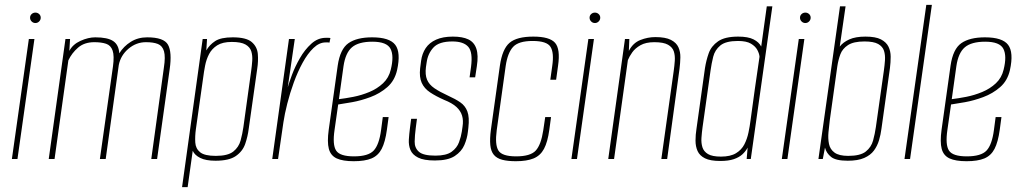

<svg xmlns="http://www.w3.org/2000/svg" viewBox="-20 -656 4209 792"><path d="M29 0 99 -495H122L52 0ZM126 -561Q117 -561 110.5 -567.5Q104 -574 104 -583Q104 -592 110.5 -598Q117 -604 126 -604Q135 -604 141.5 -598Q148 -592 148 -583Q148 -574 141.5 -567.5Q135 -561 126 -561Z M181 0 250 -495H269L266 -446Q280 -473 312 -487.5Q344 -502 373 -502Q424 -502 447 -486.5Q470 -471 472 -436Q490 -465 519.5 -483.5Q549 -502 587 -502Q656 -502 673 -471.5Q690 -441 680 -371L628 0H604L656 -377Q663 -422 656.5 -444.5Q650 -467 631.5 -474.5Q613 -482 582 -482Q542 -482 510 -455Q478 -428 470 -388L416 0H392L446 -382Q452 -426 444.5 -447.5Q437 -469 417.5 -475.5Q398 -482 369 -482Q328 -482 302 -459.5Q276 -437 262 -407L205 0Z M731 116 816 -495H834L831 -448Q844 -471 867.5 -486.5Q891 -502 940 -502Q996 -502 1018.5 -482.5Q1041 -463 1043.5 -433.5Q1046 -404 1041 -372L1006 -125Q1002 -93 991.5 -62.5Q981 -32 953 -12.5Q925 7 869 7Q829 7 806 -4.5Q783 -16 775 -34L754 116ZM870 -13Q920 -13 942.5 -31Q965 -49 972.5 -76.5Q980 -104 984 -132L1016 -363Q1019 -384 1020.5 -405.5Q1022 -427 1016.5 -444.5Q1011 -462 992.5 -472.5Q974 -483 936 -483Q898 -483 876 -469Q854 -455 842.5 -433Q831 -411 826 -385Q821 -359 818 -335L788 -123Q784 -94 785.5 -68.5Q787 -43 805.5 -28Q824 -13 870 -13Z M1103 0 1172 -495H1196L1167 -296Q1172 -314 1184.5 -347.5Q1197 -381 1217 -416Q1237 -451 1264 -475.5Q1291 -500 1324 -500Q1328 -500 1334 -500Q1340 -500 1343 -499L1339 -480Q1337 -481 1332.5 -481Q1328 -481 1323 -481Q1297 -481 1273 -458Q1249 -435 1228.5 -397.5Q1208 -360 1192 -316Q1176 -272 1165 -228.5Q1154 -185 1149 -151L1127 0Z M1439 9Q1394 9 1369 -2.5Q1344 -14 1336.5 -42Q1329 -70 1336 -121L1373 -385Q1383 -454 1417.5 -478Q1452 -502 1515 -502Q1587 -502 1610.5 -471Q1634 -440 1618 -367Q1608 -323 1577.5 -296.5Q1547 -270 1508 -255.5Q1469 -241 1432.5 -234.5Q1396 -228 1375 -225L1360 -120Q1351 -59 1366.5 -35Q1382 -11 1440 -11Q1499 -11 1521.5 -35Q1544 -59 1552 -120L1559 -173H1583L1576 -121Q1569 -70 1554.5 -42Q1540 -14 1512.5 -2.5Q1485 9 1439 9ZM1378 -247Q1404 -250 1437.5 -256.5Q1471 -263 1503.5 -276.5Q1536 -290 1560 -312.5Q1584 -335 1592 -369Q1606 -425 1591 -454.5Q1576 -484 1516 -484Q1459 -484 1432 -461Q1405 -438 1397 -383Z M1774 6Q1728 6 1704.5 -6Q1681 -18 1673 -37.5Q1665 -57 1666.5 -80.5Q1668 -104 1671 -127L1676 -166H1700L1695 -128Q1691 -98 1690.5 -72Q1690 -46 1708 -30Q1726 -14 1776 -14Q1821 -14 1843 -30Q1865 -46 1873.5 -69.5Q1882 -93 1885 -113L1888 -134Q1892 -159 1886 -179Q1880 -199 1862.5 -215Q1845 -231 1812 -244Q1778 -259 1754 -275Q1730 -291 1719.5 -314.5Q1709 -338 1713 -374L1717 -405Q1721 -435 1736 -457.5Q1751 -480 1779 -492.5Q1807 -505 1848 -505Q1888 -505 1912 -493.5Q1936 -482 1945 -455Q1954 -428 1947 -383L1940 -337H1917L1923 -380Q1931 -441 1911.5 -463Q1892 -485 1846 -485Q1791 -485 1768 -460Q1745 -435 1740 -399L1737 -379Q1733 -348 1741.5 -327.5Q1750 -307 1772 -292Q1794 -277 1829 -261Q1858 -248 1878.5 -234Q1899 -220 1908 -196Q1917 -172 1912 -129L1910 -112Q1907 -85 1895.5 -58Q1884 -31 1856 -12.5Q1828 6 1774 6Z M2108 9Q2074 9 2051.5 3Q2029 -3 2017 -17.5Q2005 -32 2002.5 -57.5Q2000 -83 2005 -121L2042 -385Q2052 -454 2082 -479.5Q2112 -505 2180 -505Q2247 -505 2269.5 -479.5Q2292 -454 2282 -385L2274 -327H2250L2258 -384Q2266 -438 2251 -462.5Q2236 -487 2177 -487Q2119 -487 2096.5 -462.5Q2074 -438 2066 -384L2029 -119Q2021 -59 2036 -35Q2051 -11 2109 -11Q2168 -11 2190 -35Q2212 -59 2221 -119L2229 -173H2253L2246 -121Q2239 -70 2224 -42Q2209 -14 2181 -2.5Q2153 9 2108 9Z M2337 0 2407 -495H2430L2360 0ZM2434 -561Q2425 -561 2418.5 -567.5Q2412 -574 2412 -583Q2412 -592 2418.5 -598Q2425 -604 2434 -604Q2443 -604 2449.5 -598Q2456 -592 2456 -583Q2456 -574 2449.5 -567.5Q2443 -561 2434 -561Z M2489 0 2558 -495H2576L2574 -446Q2591 -479 2621.5 -491Q2652 -503 2683 -503Q2725 -503 2747.5 -491.5Q2770 -480 2778.5 -461Q2787 -442 2786.5 -419Q2786 -396 2783 -372L2732 0H2708L2759 -363Q2762 -384 2763.5 -405.5Q2765 -427 2759.5 -444Q2754 -461 2735.5 -471.5Q2717 -482 2679 -482Q2644 -482 2622 -469.5Q2600 -457 2588 -440Q2576 -423 2570 -408L2513 0Z M2951 8Q2910 8 2888 -3Q2866 -14 2857.5 -33Q2849 -52 2849 -76Q2849 -100 2853 -125L2888 -375Q2893 -407 2903.5 -436.5Q2914 -466 2942 -485.5Q2970 -505 3025 -505Q3066 -505 3088.5 -493.5Q3111 -482 3120 -464L3143 -630H3166L3077 0H3060L3064 -47Q3056 -32 3042.5 -19.5Q3029 -7 3007 0.5Q2985 8 2951 8ZM2954 -10Q2993 -10 3016 -24Q3039 -38 3050.5 -60.5Q3062 -83 3067.5 -109.5Q3073 -136 3076 -160Q3085 -226 3094 -291Q3103 -356 3113 -422Q3112 -435 3104 -450Q3096 -465 3077.5 -476Q3059 -487 3024 -487Q2974 -487 2951.5 -468.5Q2929 -450 2922 -422Q2915 -394 2911 -365L2878 -131Q2875 -109 2873.5 -87.5Q2872 -66 2877.5 -48.5Q2883 -31 2900.5 -20.5Q2918 -10 2954 -10Z M3205 0 3275 -495H3298L3228 0ZM3302 -561Q3293 -561 3286.5 -567.5Q3280 -574 3280 -583Q3280 -592 3286.5 -598Q3293 -604 3302 -604Q3311 -604 3317.5 -598Q3324 -592 3324 -583Q3324 -574 3317.5 -567.5Q3311 -561 3302 -561Z M3477 7Q3428 7 3408.5 -8.5Q3389 -24 3383 -47L3374 0H3356L3445 -630H3468L3444 -464Q3458 -482 3483.5 -493.5Q3509 -505 3550 -505Q3592 -505 3614 -493.5Q3636 -482 3645 -463.5Q3654 -445 3654 -422Q3654 -399 3651 -375L3616 -125Q3613 -101 3606 -77.5Q3599 -54 3585 -35Q3571 -16 3545 -4.5Q3519 7 3477 7ZM3479 -13Q3529 -13 3551.5 -31Q3574 -49 3581.5 -76.5Q3589 -104 3593 -132L3626 -365Q3629 -386 3630.5 -407.5Q3632 -429 3626.5 -446.5Q3621 -464 3602.5 -474.5Q3584 -485 3546 -485Q3501 -485 3478 -470Q3455 -455 3446.5 -432Q3438 -409 3434 -383L3403 -161Q3400 -137 3397.5 -111Q3395 -85 3399.5 -62.5Q3404 -40 3422.5 -26.5Q3441 -13 3479 -13Z M3711 0 3801 -636H3824L3734 0Z M3967 9Q3922 9 3897 -2.5Q3872 -14 3864.5 -42Q3857 -70 3864 -121L3901 -385Q3911 -454 3945.5 -478Q3980 -502 4043 -502Q4115 -502 4138.5 -471Q4162 -440 4146 -367Q4136 -323 4105.5 -296.5Q4075 -270 4036 -255.5Q3997 -241 3960.5 -234.5Q3924 -228 3903 -225L3888 -120Q3879 -59 3894.5 -35Q3910 -11 3968 -11Q4027 -11 4049.5 -35Q4072 -59 4080 -120L4087 -173H4111L4104 -121Q4097 -70 4082.5 -42Q4068 -14 4040.5 -2.5Q4013 9 3967 9ZM3906 -247Q3932 -250 3965.5 -256.5Q3999 -263 4031.5 -276.5Q4064 -290 4088 -312.5Q4112 -335 4120 -369Q4134 -425 4119 -454.5Q4104 -484 4044 -484Q3987 -484 3960 -461Q3933 -438 3925 -383Z"/></svg>

Font: Alumni Sans Thin
Style: Italic
Weight: 100
Italic angle: -8°
Designer: Robert E. Leuschke
Foundry: Robert E. Leuschke
Version: Version 1.016